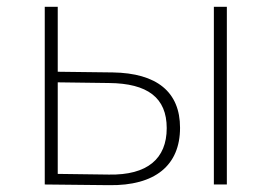

<svg xmlns="http://www.w3.org/2000/svg" viewBox="-20 -540 796 562"><path d="M149 -299 299 -297C412 -296 468 -254 468 -165C468 -75 411 -27 299 -29L149 -31ZM149 -520H111V0L299 2C434 4 507 -56 507 -166C507 -271 439 -326 310 -328L149 -330ZM644 -520H606V0H644Z"/></svg>

Font: Montserrat-Alt1 ExtLt
Style: Regular
Weight: 200
Designer: Differentunic
Foundry: Differentunic
Version: Version 7.222